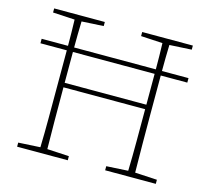

<svg xmlns="http://www.w3.org/2000/svg" viewBox="-99 -793 991 908"><g transform="rotate(15 397.0 -338.5)"><path d="M167 -310V-367Q167 -401 167 -434Q167 -467 167 -501H38V-523H167Q167 -555 166.5 -587Q166 -619 165 -651L58 -657V-677H306V-657L199 -651Q198 -619 197.5 -587Q197 -555 197 -523H597Q597 -555 596.5 -587Q596 -619 595 -651L489 -657V-677H737V-657L629 -651Q628 -619 627.5 -587Q627 -555 627 -523H757V-501H627Q627 -467 627 -434Q627 -401 627 -367V-310Q627 -239 627.5 -168Q628 -97 629 -26L737 -20V0H489V-20L595 -26Q597 -97 597 -171Q597 -245 597 -328H197Q197 -237 197.5 -164.5Q198 -92 199 -26L306 -20V0H58V-20L165 -26Q167 -97 167 -168Q167 -239 167 -310ZM197 -367V-350H597V-367Q597 -401 597 -434Q597 -467 597 -501H197Q197 -467 197 -434Q197 -401 197 -367Z"/></g></svg>

Font: Source Serif Pro ExtraLight
Style: Regular
Weight: 200
Designer: Frank Grießhammer
Foundry: Adobe Systems Incorporated
Version: Version 3.001;hotconv 1.0.111;makeotfexe 2.5.65597